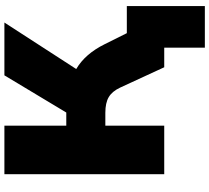

<svg xmlns="http://www.w3.org/2000/svg" viewBox="-58 -686 924 847"><g transform="rotate(-90 403.5 -263.0)"><path d="M58.1 0V-705.1H272V-432.1H330.1L494.1 -705.1H727.1L522 -388.2Q588.9 -349.1 631.8 -262.2L680.2 -165H799.8V179.2H616.2V0H529.8L439.9 -194.8Q423.3 -230 397.9 -244.9Q372.6 -259.8 329.1 -259.8H272V0Z"/></g></svg>

Font: Mulish ExtraBlack
Style: Regular
Weight: 1000
Designer: Vernon Adams
Foundry: Vernon Adams
Version: Version 3.603; ttfautohint (v1.8.3)